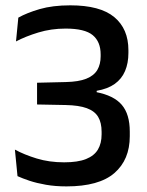

<svg xmlns="http://www.w3.org/2000/svg" viewBox="-20 -670 536 702"><path d="M223 11.5Q182 11.5 147.8 5.5Q113.5 -0.5 87.5 -9.2Q61.5 -18 44 -26L34.5 -123Q68.5 -104.5 114.2 -90.5Q160 -76.5 214.5 -76.5Q264.5 -76.5 294.5 -88.5Q324.5 -100.5 338 -123.2Q351.5 -146 351.5 -178.5V-188Q351.5 -221.5 338.8 -242.8Q326 -264 297.2 -274.5Q268.5 -285 220 -286L115.5 -288V-367.5L220.5 -370Q267.5 -371 295.5 -382.2Q323.5 -393.5 335.8 -414.2Q348 -435 348 -464V-471Q348 -517.5 319 -541.5Q290 -565.5 220 -565.5Q167 -565.5 120.2 -551.2Q73.5 -537 38.5 -518.5L47 -605.5Q78 -623 125.2 -636.8Q172.5 -650.5 237 -650.5Q346 -650.5 397.8 -607.5Q449.5 -564.5 449.5 -486.5V-476.5Q449.5 -439 437.2 -410.2Q425 -381.5 399.5 -363.2Q374 -345 333.5 -338V-323L330.5 -333.5Q396 -321 425.2 -286.8Q454.5 -252.5 454.5 -189V-172Q454.5 -86 398.2 -37.2Q342 11.5 223 11.5Z"/></svg>

Font: Anek Odia Medium
Style: Regular
Weight: 500
Designer: Yesha Goshar & Mahesh Sahu (Odia), Yesha Goshar (Latin)
Foundry: Ek Type
Version: Version 1.003